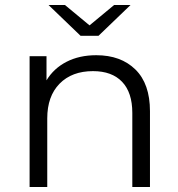

<svg xmlns="http://www.w3.org/2000/svg" viewBox="-20 -752 717 772"><path d="M583 -305V0H512V-298Q512 -380 471 -423Q430 -466 354 -466Q269 -466 219.5 -415.5Q170 -365 170 -276V0H99V-526H167V-429Q196 -477 247.5 -503.5Q299 -530 367 -530Q466 -530 524.5 -472.5Q583 -415 583 -305ZM505 -732 376 -608H304L175 -732H241L340 -650L439 -732Z"/></svg>

Font: Idrija
Style: Regular
Weight: 400
Designer: Julieta Ulanovsky
Foundry: Julieta Ulanovsky
Version: Version 7.200